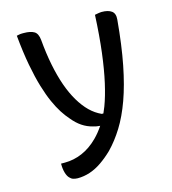

<svg xmlns="http://www.w3.org/2000/svg" viewBox="-110 -627 819 916"><g transform="rotate(-15 300.0 -168.5)"><path d="M476 -537Q508 -537 525 -524.5Q542 -512 539 -482Q528 -358 509.5 -264Q491 -170 465.5 -99.5Q440 -29 408 22.5Q376 74 338 113Q310 140 281 160Q252 180 222 190Q192 200 161 200Q155 200 149.5 199Q144 198 139 196.5Q134 195 130 192Q126 189 122 185Q113 176 107.5 157.5Q102 139 102 115V112H121Q165 112 207 94Q249 76 286 39Q309 16 329 -14Q311 -15 295 -20Q267 -27 243 -43Q219 -59 197 -86Q180 -105 164 -130Q148 -155 132.5 -189.5Q117 -224 102.5 -272Q88 -320 76 -384Q64 -448 56 -532Q61 -533 65.5 -534Q70 -535 74 -535.5Q78 -536 82.5 -536Q87 -536 91 -536Q124 -536 142 -525.5Q160 -515 163 -482Q169 -414 180.5 -356.5Q192 -299 208.5 -252Q225 -205 247 -168Q269 -131 294.5 -106Q320 -81 351 -67H359Q365 -82 372 -98Q389 -143 403 -205Q417 -267 427 -347.5Q437 -428 442 -532Q448 -533 452.5 -534Q457 -535 461 -535.5Q465 -536 469 -536.5Q473 -537 476 -537Z"/></g></svg>

Font: Code D Ace
Style: Regular
Weight: 400
Version: Version 1.085; ttfautohint (v1.8.4.7-5d5b);Nerd Fonts 3.0.2